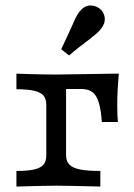

<svg xmlns="http://www.w3.org/2000/svg" viewBox="-20 -685 492 705"><path d="M150 -115.3V-299.2Q150 -321.8 139.9 -333.9Q129.8 -346 106 -351.6Q82.3 -357.3 40.3 -357.3V-414.5L91.1 -412.9Q149.2 -411.3 185.5 -411.3L296 -412.9Q346 -413.7 395.2 -414.5H416.1Q413.7 -385.5 412.1 -355.6Q410.5 -325.8 410.5 -301.6Q410.5 -258.1 412.9 -237.1H354Q350.8 -282.3 342.7 -308.5Q334.7 -334.7 319.8 -346.4Q304.8 -358.1 280.6 -358.1H220.2L222.6 -361.3V-115.3Q222.6 -93.5 234.3 -81Q246 -68.5 273 -62.9Q300 -57.3 348.4 -57.3V0Q222.6 -3.2 186.3 -3.2Q153.2 -3.2 40.3 0V-57.3Q82.3 -57.3 106 -62.9Q129.8 -68.5 139.9 -80.6Q150 -92.7 150 -115.3ZM240.3 -580.6Q248.4 -599.2 255.6 -614.9Q262.9 -630.6 271 -641.1Q287.1 -662.1 307.3 -664.5Q327.4 -666.9 345.2 -654Q362.1 -641.1 364.5 -620.2Q366.9 -599.2 350.8 -579Q342.7 -568.5 329.4 -557.7Q316.1 -546.8 300.8 -534.7Q286.3 -524.2 269.8 -511.3Q253.2 -498.4 233.9 -481.5L204.8 -504Q215.3 -526.6 224.2 -545.6Q233.1 -564.5 240.3 -580.6Z"/></svg>

Font: Playfair Micro SmCond SmLight
Style: Regular
Weight: 360
Width: 4
Designer: Claus Eggers Sørensen
Foundry: Claus Eggers Sørensen
Version: Version 2.100;Glyphs 3.2 (3219)